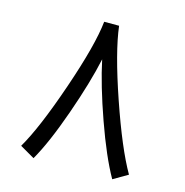

<svg xmlns="http://www.w3.org/2000/svg" viewBox="-100 -761 823 856"><g transform="rotate(15 311.0 -332.5)"><path d="M62.5 -36.6Q120.6 -135.3 193.1 -346.2Q265.6 -557.1 276.9 -666.5H345.7Q359.4 -550.8 429.9 -345.2Q500.5 -139.6 560.1 -36.6L493.2 2.4Q442.4 -86.9 388.7 -238.5Q335 -390.1 311.5 -502.4Q287.6 -390.6 233.4 -236.8Q179.2 -83 129.9 2.4Z"/></g></svg>

Font: MiladAzad
Style: Regular
Weight: 400
Designer: Reza bakhtiari fard
Foundry: http://font-store.ir
Version: Version:0.0.3;RFB:1.2.5;Building:2016-04-05 21:27:38.277324